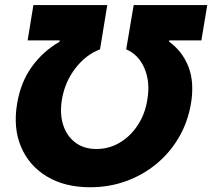

<svg xmlns="http://www.w3.org/2000/svg" viewBox="-20 -748 859 777"><path d="M49.3 -329.1Q64 -416 109.1 -478.3Q154.3 -540.5 220.2 -578.6L222.2 -584.5H91.8L115.2 -727.5H414.1L384.8 -548.3Q327.6 -526.9 284.9 -471.4Q242.2 -416 230.5 -344.7Q221.2 -287.1 235.8 -241.9Q250.5 -196.8 285.2 -170.9Q319.8 -145 370.1 -145Q421.4 -145 464.8 -170.9Q508.3 -196.8 537.8 -241.9Q567.4 -287.1 576.2 -344.7Q588.4 -416 564.7 -471.4Q541 -526.9 490.7 -548.3L521 -727.5H818.8L794.9 -584.5H664.6L664.1 -579.6Q717.8 -541 742.4 -478.5Q767.1 -416 752.9 -329.1Q740.2 -254.4 704.3 -192.6Q668.5 -130.9 613.8 -85.4Q559.1 -40 490.7 -15.1Q422.4 9.8 344.7 9.8Q242.2 9.8 169.9 -33.7Q97.7 -77.1 65.2 -153.6Q32.7 -230 49.3 -329.1Z"/></svg>

Font: Inter Extra Bold
Style: Italic
Weight: 800
Italic angle: -9.39999°
Designer: Rasmus Andersson
Foundry: rsms
Version: Version 4.000;git-3c8e0fc